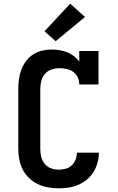

<svg xmlns="http://www.w3.org/2000/svg" viewBox="-20 -1011 640 1039"><path d="M297 8Q269 8 240 3Q211 -2 185 -14.5Q159 -27 137.5 -47.5Q116 -68 103 -93.5Q90 -119 84.5 -147.5Q79 -176 79 -205V-530Q79 -556 82.5 -582.5Q86 -609 95.5 -634Q105 -659 121 -680.5Q137 -702 159.5 -716.5Q182 -731 208 -737Q234 -743 261 -743Q282 -743 302.5 -739.5Q323 -736 342.5 -728.5Q362 -721 379 -708Q396 -695 409 -678V-735H513V-554H409Q409 -574 401 -592Q393 -610 377 -621.5Q361 -633 341.5 -637.5Q322 -642 302 -642Q281 -642 259.5 -635Q238 -628 223.5 -611.5Q209 -595 203.5 -573.5Q198 -552 198 -530V-205Q198 -184 203 -163Q208 -142 221.5 -125Q235 -108 255.5 -100.5Q276 -93 297 -93Q317 -93 335.5 -98Q354 -103 368 -116Q382 -129 389 -147.5Q396 -166 396 -185Q396 -185 396 -185Q396 -185 396 -185H515Q515 -185 515 -184.5Q515 -184 515 -184Q515 -157 507.5 -130Q500 -103 486 -80Q472 -57 450.5 -39.5Q429 -22 404 -11Q379 0 352 4Q325 8 297 8ZM281 -788 221 -842 360 -991 440 -919Z"/></svg>

Font: Iosevka Slab Extended
Style: Bold
Weight: 700
Width: 7
Monospace: yes
Designer: Belleve Invis
Foundry: Belleve Invis
Version: Version 11.1.0; ttfautohint (v1.8.3)